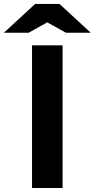

<svg xmlns="http://www.w3.org/2000/svg" viewBox="-84 -937 473 957"><path d="M228 0H75.7V-710.9H228ZM368.2 -773.9H244.6L151.4 -825.7L59.1 -773.9H-64.5L91.3 -917.5H212.4Z"/></svg>

Font: Ufes Sans ExtraBold
Style: Regular
Weight: 800
Designer: Ricardo Esteves & Filipe Motta
Foundry: ProDesignUfes - Ricardo Esteves, Filipe Motta (This is a derivative work, based on Roboto family, by Christian Robertson
Version: Version 2.0